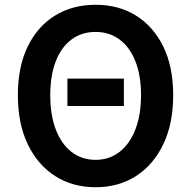

<svg xmlns="http://www.w3.org/2000/svg" viewBox="-20 -772 802 806"><path d="M263 -327V-442H500V-327ZM381 14Q285 14 211.5 -33Q138 -80 96.5 -166.5Q55 -253 55 -372Q55 -492 96.5 -577Q138 -662 211.5 -707Q285 -752 381 -752Q478 -752 551 -706.5Q624 -661 665.5 -576.5Q707 -492 707 -372Q707 -253 665.5 -166.5Q624 -80 551 -33Q478 14 381 14ZM381 -101Q439 -101 482 -134.5Q525 -168 548.5 -229Q572 -290 572 -372Q572 -455 548.5 -514.5Q525 -574 482 -606Q439 -638 381 -638Q323 -638 280 -606Q237 -574 214 -514.5Q191 -455 191 -372Q191 -290 214 -229Q237 -168 280 -134.5Q323 -101 381 -101Z"/></svg>

Font: Noto Sans KR SemiBold
Style: Regular
Weight: 600
Designer: Ryoko NISHIZUKA  (kana, bopomofo & ideographs); Paul D. Hunt (Latin, Greek & Cyrillic); Sandoll Communications , Soo-you
Foundry: Adobe
Version: Version 2.004-H2;hotconv 1.0.118;makeotfexe 2.5.65603